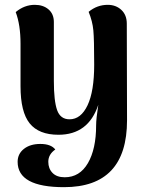

<svg xmlns="http://www.w3.org/2000/svg" viewBox="-20 -551 599 795"><path d="M505 -453 506 -53Q506 224 245 224Q53 224 53 119Q53 86 79 65.5Q105 45 147 45Q191 45 209 68Q180 88 180 119Q180 147 197.5 165Q215 183 248 183Q310 183 344 124.5Q378 66 378 -32Q378 -59 387 -117Q346 7 222 7Q141 7 103 -40Q65 -87 65 -194V-370Q65 -448 45 -501Q81 -531 124 -531Q159 -531 181 -512Q203 -493 203 -460V-216Q203 -133 216.5 -95Q230 -57 268 -57Q315 -57 342.5 -115Q370 -173 370 -283Q370 -388 366.5 -425.5Q363 -463 347 -502Q382 -531 426 -531Q460 -531 482.5 -510Q505 -489 505 -453Z"/></svg>

Font: Arima Koshi Bold
Style: Regular
Weight: 700
Designer: Joana Correia and Natanael Gama
Foundry: NDISCOVER
Version: Version 1.019;PS 001.019;hotconv 1.0.88;makeotf.lib2.5.64775